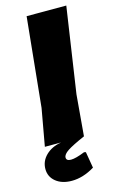

<svg xmlns="http://www.w3.org/2000/svg" viewBox="-128 -699 583 949"><g transform="rotate(-15 163.5 -225.0)"><path d="M231 0Q167 28 141.5 45Q116 62 116 78Q116 95 140 95Q164 95 211 76L220 78L234 161Q175 197 117 197Q67 197 36 172Q5 147 5 107Q5 67 35 37.5Q65 8 114 0H31L65 -190L111 -647H314L249 -210Z"/></g></svg>

Font: Alegreya Sans Black
Style: Italic
Weight: 900
Italic angle: -7°
Designer: Juan Pablo del Peral
Foundry: Huerta Tipografica
Version: Version 2.007